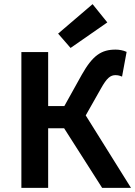

<svg xmlns="http://www.w3.org/2000/svg" viewBox="-20 -905 651 925"><path d="M83 0H212V-287H289L472 0H611L393 -349L466 -478C495 -530 512 -543 537 -543C542 -543 551 -543 568 -536L590 -655C573 -663 553 -666 537 -666C469 -666 427 -639 374 -545L290 -394H212V-654H83ZM320 -674 497 -797 426 -885 260 -743Z"/></svg>

Font: Source Sans Pro SemBd
Style: Regular
Weight: 700
Designer: Paul D. Hunt
Foundry: Adobe Systems Incorporated
Version: Version 2.020;PS 2.0;hotconv 1.0.86;makeotf.lib2.5.63406